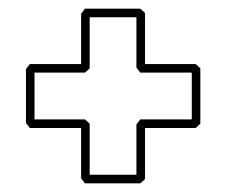

<svg xmlns="http://www.w3.org/2000/svg" viewBox="-20 -658 515 437"><path d="M47.9 -512.2H164.6V-627Q167 -629.4 168.9 -632.3Q170.9 -635.3 173.3 -638.2H299.3Q302.2 -635.7 304.9 -633.3Q307.6 -630.9 310.1 -628.4V-512.2H425.3Q428.2 -509.8 430.9 -507.3Q433.6 -504.9 436 -502.4V-376.5Q433.6 -374 430.9 -371.6Q428.2 -369.1 425.3 -366.7H310.1V-250.5Q307.6 -248 304.9 -245.6Q302.2 -243.2 299.3 -240.7H173.3Q170.9 -243.7 168.9 -246.6Q167 -249.5 164.6 -252V-366.7H47.9Q45.4 -369.6 43.5 -372.6Q41.5 -375.5 39.1 -377.9V-501ZM58.6 -492.7V-386.2H173.3Q176.3 -383.8 179 -381.3Q181.6 -378.9 184.1 -376.5V-260.3H290.5V-375Q293 -377.4 294.9 -380.4Q296.9 -383.3 299.3 -386.2H416.5V-492.7H299.3Q296.9 -495.6 294.9 -498.5Q293 -501.5 290.5 -503.9V-618.7H184.1V-502.4Q181.6 -500 179 -497.6Q176.3 -495.1 173.3 -492.7Z"/></svg>

Font: Preussische VI 9 Linie
Style: Regular
Weight: 400
Designer: Peter Wiegel
Foundry: Peter Wiegel
Version: Version 1.000 2009 initial release